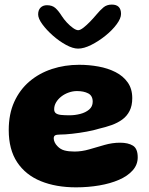

<svg xmlns="http://www.w3.org/2000/svg" viewBox="-20 -771 647 833"><path d="M309.9 41.8Q222.8 41.8 156.9 14.9Q91 -12 54.4 -67.2Q17.9 -122.4 17.9 -206.8Q17.9 -276.4 41.8 -329.1Q65.8 -381.9 107.9 -417.7Q150.1 -453.5 205.5 -471.7Q260.9 -489.9 323.6 -489.9Q366.2 -489.9 407.2 -482.4Q448.1 -475 481.3 -458.1Q514.5 -441.2 534.1 -413.4Q553.8 -385.6 553.8 -345.2Q553.8 -312.4 542.2 -289.8Q530.8 -267.2 510.6 -252.5Q490.4 -237.8 464.2 -228.4Q438 -219.1 408.6 -212.4Q387.4 -205.6 355.9 -199.9Q324.4 -194.1 293.1 -190.7Q261.8 -187.2 240.6 -187.2Q225.4 -187.2 219.2 -183.7Q213.1 -180.1 213.1 -170.8Q213.1 -162.9 217.2 -153.7Q221.4 -144.5 229.2 -136.8Q242.1 -122.9 260.1 -118.2Q278 -113.5 303.4 -113.5Q334.8 -113.5 367.6 -123.1Q400.5 -132.8 433.9 -142.3Q467.4 -151.9 501.1 -151.9Q535.9 -151.9 556.7 -139.1Q577.5 -126.2 577.5 -88.5Q577.5 -56.2 555.6 -31.8Q533.8 -7.2 496.2 9.1Q458.6 25.4 410.4 33.6Q362.2 41.8 309.9 41.8ZM281.8 -270.8Q304.9 -270.8 328 -276.7Q351.1 -282.6 366.7 -295.7Q382.2 -308.8 382.2 -329.8Q382.2 -355.6 362.8 -365.8Q343.4 -375.9 314 -375.9Q295.8 -375.9 278.1 -369.6Q260.4 -363.4 246.2 -352.4Q232 -341.4 223.5 -327.2Q215 -313 215 -297Q215 -285.4 222.3 -279.8Q229.6 -274.1 244.6 -272.4Q259.5 -270.8 281.8 -270.8ZM318.8 -560.1Q296.1 -560.1 266.5 -576.2Q236.9 -592.4 209.3 -616.7Q181.8 -641 163.6 -665.9Q145.5 -690.8 145.5 -708.6Q145.5 -727.6 156.1 -738Q166.6 -748.4 183.8 -748.4Q206.9 -748.4 220.7 -735.8Q234.5 -723.2 248.1 -701.4Q257 -687.5 270.2 -673.2Q283.5 -659 296.9 -649.5Q310.4 -640 319.1 -640Q328 -640 341.9 -650.8Q355.8 -661.6 370.7 -677Q385.6 -692.4 397.2 -706.4Q414.4 -726.9 428.9 -739Q443.4 -751.1 465 -751.1Q505.1 -751.1 505.1 -710.5Q505.1 -691.1 485.9 -665.4Q466.8 -639.6 437.1 -615.8Q407.4 -591.9 375.6 -576Q343.8 -560.1 318.8 -560.1Z"/></svg>

Font: Gluten Thin
Style: Regular
Weight: 100
Designer: Tyler Finck
Foundry: Etcetera Type Company
Version: Version 1.300